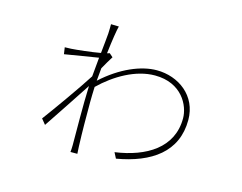

<svg xmlns="http://www.w3.org/2000/svg" viewBox="-92 -775 1185 942"><g transform="rotate(15 500.0 -303.5)"><path d="M362 -585C361 -565 356 -526 352 -483C303 -474 235 -467 205 -465C199 -465 187 -464 173 -464L178 -430C228 -438 309 -452 349 -458C346 -425 343 -390 340 -361C299 -296 198 -154 156 -98L178 -71C226 -142 293 -244 337 -311C333 -210 335 -81 335 -10C335 2 334 19 333 25H368C367 13 367 2 366 -11C363 -88 363 -156 363 -236C363 -260 364 -286 365 -314C440 -387 540 -445 637 -445C774 -445 824 -342 824 -277C824 -127 698 -52 542 -30L557 -1C730 -31 851 -113 851 -276C851 -399 750 -472 639 -472C561 -472 460 -431 367 -346C369 -367 371 -389 373 -411C386 -435 402 -461 412 -477L394 -493C390 -492 386 -490 381 -489C389 -558 398 -614 403 -631L363 -632C363 -625 363 -598 362 -585Z"/></g></svg>

Font: Source Han Sans JP ExtraLight
Style: Regular
Weight: 250
Designer: Ryoko NISHIZUKA 西塚涼子 (kana, bopomofo & ideographs); Paul D. Hunt (Latin, Greek & Cyrillic); Sandoll Communications 산돌커뮤니
Foundry: Adobe
Version: Version 2.001;hotconv 1.0.107;makeotfexe 2.5.65593